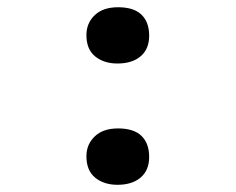

<svg xmlns="http://www.w3.org/2000/svg" viewBox="-20 -498 654 533"><path d="M306 15Q268.4 15 244.2 -4.8Q219.9 -24.6 219.9 -64.3Q219.9 -97.2 243 -119.3Q266 -141.5 307.7 -141.5Q351.4 -141.5 372.7 -120.8Q394.1 -100.1 394.1 -62.2Q394.1 -25.6 370.6 -5.3Q347 15 306 15ZM306 -321.7Q268.4 -321.7 244.2 -341.4Q219.9 -361 219.9 -400.7Q219.9 -433.9 243 -455.9Q266 -477.9 307.7 -477.9Q351.4 -477.9 372.7 -457.3Q394.1 -436.8 394.1 -398.9Q394.1 -362 370.6 -341.9Q347 -321.7 306 -321.7Z"/></svg>

Font: Intel One Mono Light
Style: Regular
Weight: 300
Monospace: yes
Designer: Fred Shallcrass
Foundry: Frere-Jones Type LLC
Version: Version 1.004